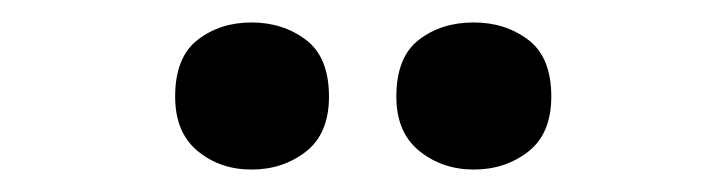

<svg xmlns="http://www.w3.org/2000/svg" viewBox="-20 -772 647 171"><path d="M136 -686Q136 -721 156 -736.5Q176 -752 204 -752Q232 -752 252.5 -736.5Q273 -721 273 -686Q273 -653 252.5 -637Q232 -621 204 -621Q176 -621 156 -637.5Q136 -654 136 -686ZM333 -686Q333 -721 353 -736.5Q373 -752 402 -752Q430 -752 450.5 -736.5Q471 -721 471 -686Q471 -653 450.5 -637Q430 -621 402 -621Q374 -621 353.5 -637.5Q333 -654 333 -686Z"/></svg>

Font: Noto Sans Sora Sompeng
Style: Bold
Weight: 700
Designer: Monotype Design Team. David Williams.
Foundry: Monotype Imaging Inc.
Version: Version 2.101